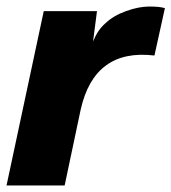

<svg xmlns="http://www.w3.org/2000/svg" viewBox="-26 -568 525 588"><path d="M431 -548Q464 -548 479 -543L447 -398Q263 -420 221 -232L172 0H-6L108 -534H271L259 -441Q273 -476 296 -496Q321 -520 360 -534Q399 -548 431 -548Z"/></svg>

Font: Nacelle Heavy
Style: Italic
Weight: 800
Italic angle: -12°
Designer: Sora Sagano
Foundry: Sora Sagano
Version: Version 1.000;FEAKit 1.0